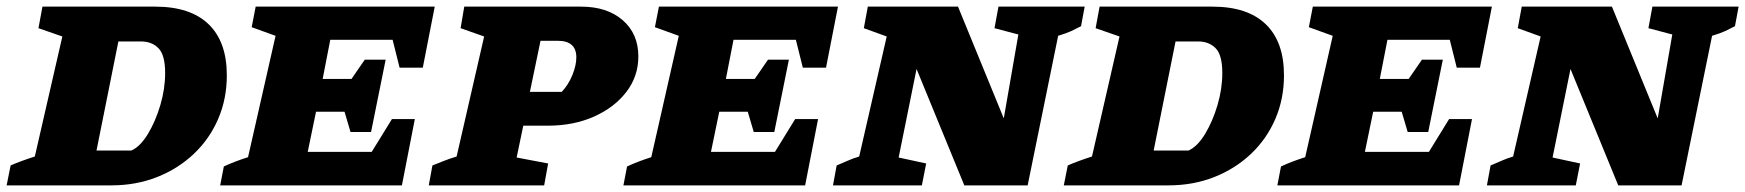

<svg xmlns="http://www.w3.org/2000/svg" viewBox="-44 -559 5263 579"><path d="M424 -539Q530 -539 585 -486Q640 -433 640 -332Q640 -261 614 -200.5Q588 -140 540.5 -95Q493 -50 429.5 -25Q366 0 292 0H-24L-12 -60Q1 -66 21.5 -73.5Q42 -81 61 -87L144 -449L72 -474L84 -539ZM352 -105Q379 -117 402 -155Q425 -193 439.5 -242Q454 -291 454 -339Q454 -393 434 -413.5Q414 -434 381 -434H313L247 -105Z M620 0 631 -57Q648 -65 666.5 -72Q685 -79 704 -85L787 -451L715 -477L727 -539H1267L1231 -355H1161L1140 -439H952L929 -321H1016L1056 -379H1119L1075 -161H1013L995 -222H909L884 -101H1077L1138 -200H1207L1168 0Z M1249 0 1260 -60Q1275 -66 1292.5 -73Q1310 -80 1333 -87L1416 -449L1345 -474L1356 -539H1708Q1787 -539 1834 -498Q1881 -457 1881 -389Q1881 -329 1845 -282Q1809 -235 1747.5 -207.5Q1686 -180 1608 -180H1534L1514 -84L1609 -66L1597 0ZM1638 -436H1586L1554 -282H1650Q1670 -303 1682 -332.5Q1694 -362 1694 -386Q1694 -436 1638 -436Z M1836 0 1847 -57Q1864 -65 1882.5 -72Q1901 -79 1920 -85L2003 -451L1931 -477L1943 -539H2483L2447 -355H2377L2356 -439H2168L2145 -321H2232L2272 -379H2335L2291 -161H2229L2211 -222H2125L2100 -101H2293L2354 -200H2423L2384 0Z M2967 -539H3227L3216 -480Q3201 -472 3187 -465.5Q3173 -459 3147 -451L3055 0H2864L2720 -351L2666 -84L2749 -66L2736 0H2468L2479 -60Q2496 -67 2511.5 -74Q2527 -81 2547 -87L2630 -449L2561 -474L2573 -539H2845L2983 -202L3027 -455L2955 -474Z M3612 -539Q3718 -539 3773 -486Q3828 -433 3828 -332Q3828 -261 3802 -200.5Q3776 -140 3728.5 -95Q3681 -50 3617.5 -25Q3554 0 3480 0H3164L3176 -60Q3189 -66 3209.5 -73.5Q3230 -81 3249 -87L3332 -449L3260 -474L3272 -539ZM3540 -105Q3567 -117 3590 -155Q3613 -193 3627.5 -242Q3642 -291 3642 -339Q3642 -393 3622 -413.5Q3602 -434 3569 -434H3501L3435 -105Z M3808 0 3819 -57Q3836 -65 3854.5 -72Q3873 -79 3892 -85L3975 -451L3903 -477L3915 -539H4455L4419 -355H4349L4328 -439H4140L4117 -321H4204L4244 -379H4307L4263 -161H4201L4183 -222H4097L4072 -101H4265L4326 -200H4395L4356 0Z M4939 -539H5199L5188 -480Q5173 -472 5159 -465.5Q5145 -459 5119 -451L5027 0H4836L4692 -351L4638 -84L4721 -66L4708 0H4440L4451 -60Q4468 -67 4483.5 -74Q4499 -81 4519 -87L4602 -449L4533 -474L4545 -539H4817L4955 -202L4999 -455L4927 -474Z"/></svg>

Font: Piazzolla SC ExtraBold
Style: Italic
Weight: 800
Italic angle: -11.3°
Designer: Juan Pablo del Peral
Foundry: Huerta Tipografica
Version: Version 1.330